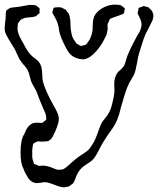

<svg xmlns="http://www.w3.org/2000/svg" viewBox="-28 -556 679 822"><path d="M234 -524Q238 -523 244 -519L254 -514Q254 -514 260 -505Q261 -503 263.5 -501Q266 -499 267 -496Q268 -494 268.5 -491Q269 -488 270 -486Q274 -470 274 -450Q274 -437 275 -430L278 -413Q281 -394 294 -378Q300 -369 300 -369L310 -364Q311 -363 314.5 -361Q318 -359 319 -359Q321 -359 330 -362Q332 -363 335.5 -363.5Q339 -364 340 -365Q342 -366 347 -374Q359 -387 366 -414Q369 -424 369 -445Q369 -472 376 -487Q386 -507 409 -520.5Q432 -534 457 -536H468Q483 -536 490 -533Q494 -530 497.5 -527.5Q501 -525 503 -523L507 -520Q507 -518 505 -514Q505 -504 502 -499Q501 -497 497.5 -495.5Q494 -494 493 -494Q486 -491 475.5 -487.5Q465 -484 457 -481Q455 -480 449.5 -478Q444 -476 442 -474Q440 -472 440 -469Q439 -466 436.5 -461.5Q434 -457 433 -453Q432 -446 432.5 -440.5Q433 -435 433 -431Q430 -414 429 -410Q426 -402 420 -391Q414 -380 411 -374Q396 -348 373 -325.5Q350 -303 329 -302Q313 -302 297.5 -308Q282 -314 272 -325Q266 -331 260.5 -340.5Q255 -350 253 -354Q233 -392 226 -420Q225 -426 224 -434Q223 -442 220 -452Q216 -467 205 -486Q204 -488 200.5 -493.5Q197 -499 196 -502Q196 -505 197.5 -509.5Q199 -514 200 -516Q200 -520 201 -522Q202 -523 208 -524Q214 -525 217 -525Q229 -525 234 -524ZM609 -437Q607 -432 603.5 -426Q600 -420 596 -412Q586 -389 578 -361.5Q570 -334 567 -326Q563 -314 559 -288Q553 -254 546 -237Q545 -234 535 -217Q527 -205 524 -198Q516 -182 509.5 -162Q503 -142 501 -135Q498 -125 495.5 -115.5Q493 -106 490 -97Q483 -66 474 -44Q469 -31 460.5 -17Q452 -3 442 10L425 35Q412 54 398 81Q382 115 367 130Q360 136 349 143Q338 150 331 155Q312 170 303 189Q300 194 295 208Q290 222 285 229Q283 231 279.5 233Q276 235 274 237Q272 238 271 239.5Q270 241 268 242L257 244Q255 244 252 245Q249 246 247 246Q231 246 205 235Q201 234 188 229Q175 224 163 224Q157 224 151 225.5Q145 227 139 227L130 228Q124 228 118 226Q108 223 99 214Q97 211 95 209Q93 207 92 205Q78 183 72 165Q60 144 60 96Q60 41 76 18Q77 15 82 4Q87 -7 94 -15Q104 -25 111 -28Q120 -31 133 -31Q136 -31 143 -30Q150 -29 154 -31Q157 -32 163 -38Q168 -41 170 -44V-46Q170 -62 165 -74L156 -94Q141 -129 138 -138Q129 -164 126 -169Q122 -177 115 -188.5Q108 -200 105 -209Q102 -218 99 -230.5Q96 -243 93 -250Q87 -265 71 -281Q63 -291 55 -303Q54 -304 36 -344Q30 -355 22 -367L8 -390Q-5 -412 -7 -423Q-8 -427 -8 -435Q-8 -443 -6.5 -455.5Q-5 -468 -4 -476Q-4 -492 -3 -501Q-2 -503 -2 -506Q-2 -509 -1 -511Q0 -513 6 -516Q14 -522 16 -522Q18 -523 21 -523Q24 -523 26 -524Q48 -526 59 -528Q68 -529 81 -532Q94 -535 103 -535Q119 -535 125 -533Q128 -532 130 -529.5Q132 -527 134 -526Q140 -523 141 -521Q142 -519 141.5 -515Q141 -511 141 -509Q141 -508 141.5 -504.5Q142 -501 141 -500Q141 -498 135 -495Q127 -487 125 -486Q122 -485 117.5 -484.5Q113 -484 111 -483Q104 -482 96 -481.5Q88 -481 81 -480L70 -476Q69 -476 67 -475Q65 -474 62 -472Q59 -470 57.5 -467.5Q56 -465 54 -463L49 -456Q48 -453 48 -445L47 -436Q47 -422 52 -409Q57 -396 63.5 -385Q70 -374 72 -370Q79 -356 88 -341.5Q97 -327 107 -318Q113 -312 123.5 -304.5Q134 -297 139 -290Q147 -279 149.5 -267Q152 -255 153 -235Q153 -220 156 -206Q167 -166 200 -107Q203 -102 209.5 -90Q216 -78 220 -67.5Q224 -57 224 -47Q224 -34 216 -12Q206 14 199 26Q192 42 178 48Q176 49 170 49Q153 51 145 50L136 49Q133 49 128.5 51.5Q124 54 121 55L116 58Q114 60 113 64.5Q112 69 112 71Q110 81 110 92Q110 103 110 107Q110 118 111 123Q112 129 116 139Q116 143 117 144Q118 146 122 147.5Q126 149 127 149L137 154H141L159 153Q175 155 180 157Q186 158 199.5 164Q213 170 221 171Q235 171 244 168Q246 167 248.5 165Q251 163 253 162Q259 158 283 136Q301 120 315 111Q319 108 331 100.5Q343 93 351 85Q360 76 375 50Q382 37 392 9Q400 -17 411 -36Q416 -43 424.5 -53Q433 -63 437 -71Q447 -88 452 -111Q462 -149 462 -168L461 -197Q461 -209 464 -221Q467 -232 473 -242Q479 -251 488 -257Q499 -268 503 -274Q504 -276 507 -284Q512 -302 517 -316Q531 -351 556 -397Q558 -401 561.5 -406.5Q565 -412 569 -419Q578 -437 578 -452Q578 -465 567 -487L561 -499Q561 -503 562 -506Q563 -509 564 -511Q564 -520 566 -522Q567 -523 571.5 -524.5Q576 -526 577 -526Q579 -527 582 -528.5Q585 -530 587 -530Q590 -530 591.5 -529Q593 -528 595 -528Q607 -525 609 -524L612 -520Q623 -509 623 -509Q629 -494 629 -489Q629 -485 625 -469Z"/></svg>

Font: Rubik-Burned
Style: Regular
Weight: 400
Designer: NaN (generative design), Hubert & Fischer (Rubik source font outlines)
Foundry: NaN, Hubert & Fischer
Version: Version 1.000